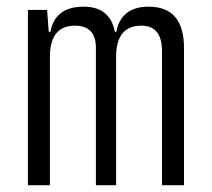

<svg xmlns="http://www.w3.org/2000/svg" viewBox="-20 -547 626 567"><path d="M62.5 0V-517.6H119.1L124 -453.1H128.9Q142.6 -527.3 227.1 -527.3Q304.7 -527.3 319.3 -453.1H323.7Q329.6 -488.3 353.5 -507.8Q377.4 -527.3 418.9 -527.3Q523.4 -527.3 523.4 -405.3V0H458.5V-395.5Q458.5 -471.2 397.5 -471.2Q322.8 -471.2 322.8 -378.9V0H263.2V-405.3Q263.2 -471.2 201.7 -471.2Q127.4 -471.2 127.4 -378.9V0Z"/></svg>

Font: Caskaydia Cove Light
Style: Regular
Weight: 300
Monospace: yes
Designer: Aaron Bell
Foundry: Saja Typeworks
Version: Version 4.300; ttfautohint (v1.8.3)